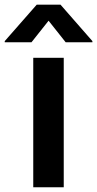

<svg xmlns="http://www.w3.org/2000/svg" viewBox="-74 -789 409 809"><path d="M66.1 0V-545.5H194.6V0ZM58.6 -610.8H-54V-615.8L80.6 -769.2H181.1L315.3 -615.8V-610.8H202.8L130.7 -701.7Z"/></svg>

Font: Inter Zeller Semi Bold
Style: Regular
Weight: 600
Designer: Rasmus Andersson; Joe Bland
Foundry: zeller
Version: Version 3.015;git-dec3a8cb1